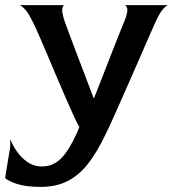

<svg xmlns="http://www.w3.org/2000/svg" viewBox="-107 -488 679 752"><path d="M53 244Q-7 244 -42 232Q-77 220 -87 209L-67 87V57Q-58 80 -41 105Q-24 130 1 147Q26 164 56 164Q85 164 106.5 152Q128 140 145.5 117.5Q163 95 179 64Q199 24 204 9Q198 1 184.5 -28Q171 -57 153 -98.5Q135 -140 115 -187Q95 -234 76.5 -278Q58 -322 43 -356Q28 -390 20 -405Q4 -438 -10 -452.5Q-24 -467 -31 -468H146Q139 -468 137 -453.5Q135 -439 146 -405Q153 -386 166 -351Q179 -316 195.5 -272.5Q212 -229 229 -184.5Q246 -140 260 -103H261Q277 -142 294.5 -188Q312 -234 329.5 -278Q347 -322 360.5 -356.5Q374 -391 381 -407Q394 -440 391.5 -453.5Q389 -467 381 -468H552Q545 -467 532.5 -453.5Q520 -440 505 -408Q497 -391 479 -350Q461 -309 438 -256Q415 -203 390 -146.5Q365 -90 343 -40.5Q321 9 305 41Q273 108 238 153Q203 198 158 221Q113 244 53 244Z"/></svg>

Font: Red Rose Medium
Style: Regular
Weight: 500
Designer: Jaikishan Patel
Version: Version 2.000